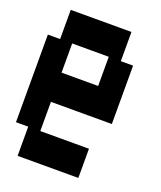

<svg xmlns="http://www.w3.org/2000/svg" viewBox="-139 -819 778 927"><g transform="rotate(20 250.0 -355.0)"><path d="M63 20V-130H0V-580H63V-730H375V-580H438V-280H125V-130H375V20ZM125 -430H313V-580H125Z"/></g></svg>

Font: 2P VHS
Style: Regular
Weight: 400
Designer: CodeMan38
Foundry: CodeMan38
Version: Version 3.000